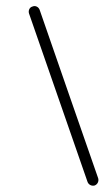

<svg xmlns="http://www.w3.org/2000/svg" viewBox="-20 -578 336 616"><path d="M84 -557Q91 -560 97.5 -557Q104 -554 107 -547Q154 -411 201 -276Q248 -141 295 -6Q297 1 294 7.5Q291 14 284 17Q277 19 270.5 16Q264 13 261 6Q214 -129 167 -264.5Q120 -400 73 -535Q71 -542 74 -548.5Q77 -555 84 -557Z"/></svg>

Font: FRB American Cursive
Style: Italic
Weight: 400
Italic angle: -25°
Version: Version 2.0;Modular Font Editor K font №1